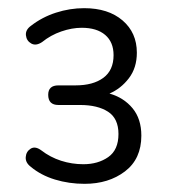

<svg xmlns="http://www.w3.org/2000/svg" viewBox="-20 -729 420 470"><path d="M187 -279Q149 -279 114.5 -289.5Q80 -300 55 -321Q42 -331 43 -344.5Q44 -358 55 -365Q66 -372 81 -361Q103 -344 129.5 -335.5Q156 -327 184 -327Q220 -327 245 -344.5Q270 -362 270 -401Q270 -439 244.5 -455.5Q219 -472 176 -472H123Q98 -472 98 -497Q98 -520 123 -520H165Q208 -520 233 -538.5Q258 -557 258 -594Q258 -626 237.5 -643.5Q217 -661 180 -661Q156 -661 130 -652Q104 -643 83 -626Q68 -616 56.5 -622.5Q45 -629 43.5 -642.5Q42 -656 56 -666Q83 -687 117 -698Q151 -709 186 -709Q245 -709 280 -679Q315 -649 315 -600Q315 -563 295.5 -537.5Q276 -512 248 -500Q283 -490 304.5 -464Q326 -438 326 -397Q326 -340 286 -309.5Q246 -279 187 -279Z"/></svg>

Font: Chiron GoRound TC L
Style: Regular
Weight: 300
Designer: Ryoko NISHIZUKA 西塚涼子 (kana, bopomofo & ideographs); Paul D. Hunt (Latin, Greek & Cyrillic); Sandoll Communications 산돌커뮤니
Foundry: Adobe
Version: Version 1.000;hotconv 1.1.1;makeotfexe 2.6.0